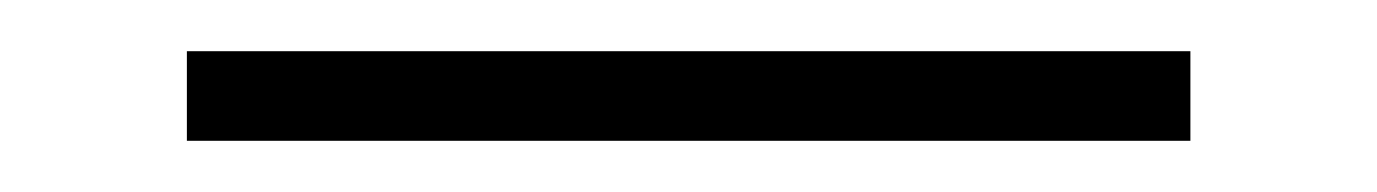

<svg xmlns="http://www.w3.org/2000/svg" viewBox="-20 -785 538 75"><path d="M53 -765C53 -765 53 -730 53 -730C53 -730 445 -730 445 -730C445 -730 445 -765 445 -765C445 -765 53 -765 53 -765Z"/></svg>

Font: BUSH 25 TRIRONG
Style: Regular
Weight: 400
Designer: Katatrad Team
Foundry: CadsonDemak